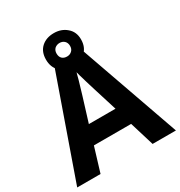

<svg xmlns="http://www.w3.org/2000/svg" viewBox="-201 -1021 1092 1162"><g transform="rotate(-30 345.0 -440.0)"><path d="M526.9 0 475.1 -169.9H214.8L163.1 0H0L252 -716.8H437L689.9 0ZM387.2 -462.9Q375 -502.9 374 -505.9Q371.6 -514.2 366.2 -531.7Q360.8 -549.3 358.4 -559.1Q353 -574.7 345.2 -606Q338.9 -582 332 -556.6Q319.3 -513.7 315.4 -500.5Q309.1 -477.1 304.2 -462.9L252.9 -296.9H439ZM344.2 -647.9Q290 -647.9 256.3 -678.7Q223.1 -710.4 223.1 -764.2Q223.1 -818.4 256.3 -849.1Q290 -879.9 344.2 -879.9Q396.5 -879.9 432.1 -848.6Q468.3 -817.9 468.3 -765.1Q468.3 -710 433.1 -678.7Q397.5 -647.9 344.2 -647.9ZM344.2 -716.8Q363.8 -716.8 377.4 -729.5Q391.1 -741.7 391.1 -764.2Q391.1 -785.6 377.4 -798.8Q363.8 -811 344.2 -811Q325.2 -811 310.5 -798.8Q296.9 -785.6 296.9 -764.2Q296.9 -741.7 309.1 -729.5Q321.8 -716.8 344.2 -716.8Z"/></g></svg>

Font: Droid Sans Thai
Style: Bold
Weight: 700
Designer: Steve Matteson
Foundry: Ascender Corporation
Version: Version 1.00